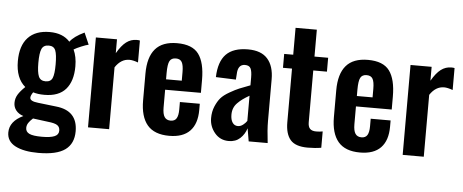

<svg xmlns="http://www.w3.org/2000/svg" viewBox="-57 -895 2964 1230"><g transform="rotate(5 1424.5 -280.0)"><path d="M224.1 190.9Q130.9 190.9 76.4 162.6Q22 134.3 22 77.1Q22 4.9 108.9 -36.1Q78.1 -45.9 61.5 -66.9Q44.9 -87.9 44.9 -115.2Q44.9 -144.5 59.6 -168.7Q74.2 -192.9 105 -222.2Q43 -273.9 43 -383.8Q43 -482.9 91.3 -534.9Q139.6 -586.9 231 -586.9Q315.4 -586.9 360.8 -536.1Q386.2 -571.3 453.1 -603L485.8 -527.8Q469.7 -524.4 439.2 -511.7Q408.7 -499 392.1 -488.8Q413.1 -444.8 413.1 -381.8Q413.1 -287.1 368.2 -235.1Q323.2 -183.1 231 -183.1Q188 -183.1 158.2 -192.9Q143.1 -170.9 143.1 -157.2Q143.1 -134.3 194.8 -128.9L312 -115.2Q451.2 -101.1 451.2 32.2Q451.2 111.8 396.7 151.4Q342.3 190.9 224.1 190.9ZM286.1 -383.8Q286.1 -446.8 275.4 -473.4Q264.6 -500 231.9 -500Q198.2 -500 186.5 -473.6Q174.8 -447.3 174.8 -383.8Q174.8 -323.7 186.3 -296.9Q197.8 -270 231 -270Q264.2 -270 275.1 -295.7Q286.1 -321.3 286.1 -383.8ZM133.8 38.1Q133.8 63 157.7 74.5Q181.6 85.9 238.8 85.9Q293 85.9 319.6 74.7Q346.2 63.5 346.2 37.1Q346.2 13.7 329.3 2.4Q312.5 -8.8 269 -13.2L171.9 -25.9Q153.3 -9.3 143.6 5.6Q133.8 20.5 133.8 38.1Z M527.8 0V-578.1H663.6V-488.8Q692.9 -539.6 722.9 -562.3Q752.9 -585 789.6 -585Q802.7 -585 810.5 -583V-441.9Q776.9 -454.1 754.9 -454.1Q700.7 -454.1 663.6 -397.9V0Z M1050.3 8.8Q954.6 8.8 909.4 -44.7Q864.3 -98.1 864.3 -203.1V-375Q864.3 -480.5 909.9 -533.7Q955.6 -586.9 1050.3 -586.9Q1148.4 -586.9 1188.7 -532.2Q1229 -477.5 1229 -366.2V-283.2H999V-168.9Q999 -127 1011.7 -107.9Q1024.4 -88.9 1051.3 -88.9Q1077.1 -88.9 1088.6 -107.4Q1100.1 -126 1100.1 -164.1V-212.9H1228V-172.9Q1228 -84 1183.3 -37.6Q1138.7 8.8 1050.3 8.8ZM999 -350.1H1100.1V-404.8Q1100.1 -449.7 1089.1 -469.2Q1078.1 -488.8 1050.3 -488.8Q1021.5 -488.8 1010.3 -467.8Q999 -446.8 999 -390.1Z M1433.1 8.8Q1377.4 8.8 1342.8 -32.7Q1308.1 -74.2 1308.1 -127.9Q1308.1 -169.4 1322.5 -203.4Q1336.9 -237.3 1355.2 -258.5Q1373.5 -279.8 1410.2 -300.8Q1446.8 -321.8 1470.9 -331.8Q1495.1 -341.8 1541 -358.9V-409.2Q1541 -449.2 1531.7 -467.5Q1522.5 -485.8 1495.1 -485.8Q1448.7 -485.8 1447.3 -421.9L1444.8 -387.2L1315.9 -392.1Q1318.8 -491.7 1365.2 -539.3Q1411.6 -586.9 1505.9 -586.9Q1590.8 -586.9 1631.8 -540.5Q1672.9 -494.1 1672.9 -409.2V-142.1Q1672.9 -84.5 1683.1 0H1561Q1549.8 -60.5 1546.9 -83Q1534.7 -43.9 1506.1 -17.6Q1477.5 8.8 1433.1 8.8ZM1482.9 -91.8Q1500.5 -91.8 1516.1 -103.8Q1531.7 -115.7 1541 -129.9V-292Q1515.1 -276.9 1498.8 -265.1Q1482.4 -253.4 1466.6 -237.5Q1450.7 -221.7 1443.4 -202.9Q1436 -184.1 1436 -161.1Q1436 -128.9 1448.5 -110.4Q1460.9 -91.8 1482.9 -91.8Z M1940.9 6.8Q1861.8 6.8 1829.3 -31Q1796.9 -68.8 1796.9 -144V-488.8H1738.8V-578.1H1796.9V-751H1933.6V-578.1H2021.5V-488.8H1933.6V-155.8Q1933.6 -127 1946.3 -114Q1959 -101.1 1985.8 -101.1Q2010.3 -101.1 2027.8 -105V0Q1989.3 6.8 1940.9 6.8Z M2277.3 8.8Q2181.6 8.8 2136.5 -44.7Q2091.3 -98.1 2091.3 -203.1V-375Q2091.3 -480.5 2137 -533.7Q2182.6 -586.9 2277.3 -586.9Q2375.5 -586.9 2415.8 -532.2Q2456.1 -477.5 2456.1 -366.2V-283.2H2226.1V-168.9Q2226.1 -127 2238.8 -107.9Q2251.5 -88.9 2278.3 -88.9Q2304.2 -88.9 2315.7 -107.4Q2327.1 -126 2327.1 -164.1V-212.9H2455.1V-172.9Q2455.1 -84 2410.4 -37.6Q2365.7 8.8 2277.3 8.8ZM2226.1 -350.1H2327.1V-404.8Q2327.1 -449.7 2316.2 -469.2Q2305.2 -488.8 2277.3 -488.8Q2248.5 -488.8 2237.3 -467.8Q2226.1 -446.8 2226.1 -390.1Z M2551.3 0V-578.1H2687V-488.8Q2716.3 -539.6 2746.3 -562.3Q2776.4 -585 2813 -585Q2826.2 -585 2834 -583V-441.9Q2800.3 -454.1 2778.3 -454.1Q2724.1 -454.1 2687 -397.9V0Z"/></g></svg>

Font: Oswald Medium
Style: Regular
Weight: 500
Designer: Vernon Adams
Foundry: Vernon Adams
Version: Version 4.103